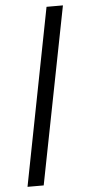

<svg xmlns="http://www.w3.org/2000/svg" viewBox="-57 -754 424 898"><g transform="rotate(-5 154.5 -304.5)"><path d="M35 111H111L274 -720H197Z"/></g></svg>

Font: Fixel Variable
Style: Regular
Weight: 100
Width: 3
Designer: AlfaBravo + MacPaw
Foundry: Kyrylo Tkachov, Marchela Mozhyna, Serhii Makarenko, Maria Weinstein, Zakhar Kryvoshyya
Version: Version 1.211